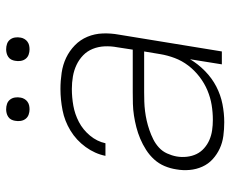

<svg xmlns="http://www.w3.org/2000/svg" viewBox="-84 -676 767 640"><g transform="rotate(-90 300.0 -355.5)"><path d="M213 8Q190 8 167.5 5Q145 2 125.5 -7Q106 -16 90 -30.5Q74 -45 65 -65Q56 -85 54 -107.5Q52 -130 56 -152Q59 -172 67 -191Q75 -210 89 -225.5Q103 -241 121 -252.5Q139 -264 158 -272Q177 -280 196.5 -285Q216 -290 235.5 -293Q255 -296 274.5 -296.5Q294 -297 313 -297H455L463 -349Q467 -370 466 -391Q465 -412 457.5 -430.5Q450 -449 436 -462.5Q422 -476 404 -484.5Q386 -493 365.5 -496.5Q345 -500 324 -500Q296 -500 268 -495Q240 -490 214 -476.5Q188 -463 168.5 -439.5Q149 -416 143 -388H101Q108 -423 130.5 -454Q153 -485 185 -504.5Q217 -524 253 -531Q289 -538 324 -538Q351 -538 378 -534Q405 -530 428 -519Q451 -508 469.5 -490Q488 -472 498 -448Q508 -424 509 -397Q510 -370 505 -343L449 0H406L423 -106Q407 -79 383.5 -56Q360 -33 332 -18.5Q304 -4 273.5 2Q243 8 213 8ZM221 -30Q246 -30 270.5 -34Q295 -38 319 -48Q343 -58 364.5 -74.5Q386 -91 402 -112Q418 -133 427 -157Q436 -181 440 -205L449 -259H313Q298 -259 282 -258.5Q266 -258 250 -256Q234 -254 218.5 -250.5Q203 -247 187 -241.5Q171 -236 156 -228.5Q141 -221 128.5 -209.5Q116 -198 109 -182.5Q102 -167 99 -151Q96 -134 98 -116.5Q100 -99 107 -84.5Q114 -70 126.5 -59Q139 -48 154 -41.5Q169 -35 186 -32.5Q203 -30 221 -30ZM456 -641Q447 -641 438.5 -644Q430 -647 424.5 -654Q419 -661 417.5 -670.5Q416 -680 418 -690Q419 -696 422 -702Q425 -708 431 -712Q437 -716 443.5 -717.5Q450 -719 456 -719Q466 -719 474.5 -716Q483 -713 488.5 -706Q494 -699 495.5 -689.5Q497 -680 495 -670Q494 -664 490.5 -658Q487 -652 481.5 -648Q476 -644 469.5 -642.5Q463 -641 456 -641ZM256 -641Q247 -641 238.5 -644Q230 -647 224.5 -654Q219 -661 217.5 -670.5Q216 -680 218 -690Q219 -696 222 -702Q225 -708 231 -712Q237 -716 243.5 -717.5Q250 -719 256 -719Q266 -719 274.5 -716Q283 -713 288.5 -706Q294 -699 295.5 -689.5Q297 -680 295 -670Q294 -664 290.5 -658Q287 -652 281.5 -648Q276 -644 269.5 -642.5Q263 -641 256 -641Z"/></g></svg>

Font: Iosevka Curly XLtExObl
Style: Regular
Weight: 200
Width: 7
Italic angle: -9°
Monospace: yes
Designer: Belleve Invis
Foundry: Belleve Invis
Version: Version 11.0.1; ttfautohint (v1.8.3)